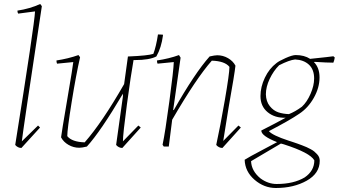

<svg xmlns="http://www.w3.org/2000/svg" viewBox="-20 -732 1692 959"><path d="M87 7Q69 7 56 -8Q152 -609 155 -675L71 -664Q67 -669 67 -679Q128 -688 181 -712L189 -701Q94 -74 89 -26L170 -105L180 -95Z M376 6Q347 6 322 -8.5Q297 -23 285 -46Q287 -66 316 -236Q345 -406 346 -422L265 -414Q262 -420 262 -430Q321 -439 372 -457L380 -446Q360 -359 338 -222.5Q316 -86 316 -52Q339 -23 403 -21Q490 -120 600 -312L619 -450H623Q719 -454 746 -463Q760 -500 769 -560L793 -559L794 -555Q786 -494 761 -450Q726 -432 655 -432H647Q634 -360 614 -211Q594 -62 594 -26L671 -105L683 -95L591 7Q573 7 560 -8L594 -251V-264Q483 -76 414 0Q390 6 376 6Z M1091 7Q1073 7 1060 -8Q1080 -99 1103 -232Q1126 -365 1126 -398Q1103 -427 1038 -429Q960 -341 840 -134L823 0H798L792 -9Q805 -70 826 -226.5Q847 -383 848 -422L767 -414Q764 -420 764 -430Q825 -439 874 -457L882 -444L845 -183L848 -182Q953 -367 1027 -450Q1053 -456 1065 -456Q1094 -456 1119 -441.5Q1144 -427 1156 -404Q1152 -364 1122 -196Q1095 -31 1095 -28L1171 -105L1183 -95Z M1358 207Q1299 207 1251.5 166Q1204 125 1202 66Q1222 53 1291.5 16.5Q1361 -20 1364 -22Q1285 -53 1285 -80Q1360 -118 1407 -144Q1353 -142 1317 -171.5Q1281 -201 1281 -252Q1281 -298 1303 -344Q1325 -390 1361 -417Q1373 -427 1406.5 -442Q1440 -457 1457 -457Q1500 -457 1529 -438Q1634 -449 1645 -451L1652 -445Q1650 -430 1645 -419Q1614 -419 1552 -423L1548 -422Q1576 -394 1576 -345Q1576 -294 1547.5 -243.5Q1519 -193 1475 -164Q1427 -131 1323 -77Q1341 -56 1420 -30Q1426 -28 1441.5 -23Q1457 -18 1465 -15Q1473 -12 1488 -6.5Q1503 -1 1511.5 3Q1520 7 1531.5 13Q1543 19 1550 25Q1557 31 1564 38.5Q1571 46 1574 54Q1577 62 1577 71Q1577 134 1512 170.5Q1447 207 1358 207ZM1423 -162Q1454 -174 1488 -199Q1513 -222 1531 -263Q1549 -304 1549 -340Q1549 -385 1523 -409Q1497 -433 1454 -435Q1425 -432 1374 -406Q1346 -378 1327 -338Q1308 -298 1308 -261Q1309 -225 1327.5 -202Q1346 -179 1370 -171Q1394 -163 1423 -162ZM1281 159Q1319 187 1362 187Q1447 187 1502 154Q1550 121 1550 69Q1529 31 1398 -11Q1396 -12 1391 -13Q1386 -14 1383 -15L1234 73Q1236 122 1281 159Z"/></svg>

Font: Albura ExtraLight
Style: Italic
Weight: 156
Italic angle: -7°
Designer: Mercedes Jáuregui
Foundry: Omnibus-Type Team
Version: Version 1.000